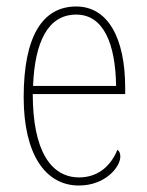

<svg xmlns="http://www.w3.org/2000/svg" viewBox="-20 -562 452 592"><path d="M223 10C306 10 351 -48 351 -79C351 -91 347 -97 342 -100C324 -56 287 -15 224 -15C136 -15 81 -99 81 -272H366V-291C366 -446 312 -542 215 -542C111 -542 53 -450 53 -262C53 -88 119 10 223 10ZM338 -297H82C87 -431 127 -517 215 -517C299 -517 336 -428 338 -297Z"/></svg>

Font: Noto Serif Georgian Condensed Thin
Style: Regular
Weight: 100
Width: 3
Designer: Monotype Design Team, Akaki Razmadze
Foundry: Google LLC
Version: Version 2.003